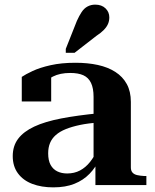

<svg xmlns="http://www.w3.org/2000/svg" viewBox="-20 -799 668 829"><path d="M407 -310V-270Q361 -267 325.5 -259.5Q290 -252 264 -241.5Q238 -231 221 -216Q204 -201 196 -181.5Q188 -162 188 -137Q188 -106 198.5 -87Q209 -68 227.5 -59Q246 -50 270 -50Q301 -50 325.5 -63Q350 -76 369 -100Q388 -124 402 -156L409 -112Q394 -77 367 -49Q340 -21 301.5 -5.5Q263 10 210 10Q159 10 119.5 -5Q80 -20 57.5 -50.5Q35 -81 35 -125Q35 -169 58.5 -200Q82 -231 128 -252.5Q174 -274 244 -287.5Q314 -301 407 -310ZM392 0V-97L384 -96V-381Q384 -418 373 -441Q362 -464 340 -474Q318 -484 283 -484Q239 -484 208.5 -468.5Q178 -453 160 -430Q160 -442 162.5 -452Q165 -462 170.5 -469Q176 -476 184 -480Q192 -484 201 -486V-361H74V-467Q90 -478 121 -492.5Q152 -507 198.5 -517.5Q245 -528 306 -528Q359 -528 402.5 -518.5Q446 -509 478 -488.5Q510 -468 527.5 -436Q545 -404 545 -359V-76Q545 -62 552 -54Q559 -46 572 -43Q585 -40 603 -39H612V0ZM312 -709Q322 -731 332.5 -747Q343 -763 358 -771Q373 -779 391 -779Q419 -779 435.5 -763Q452 -747 452 -724Q452 -709 446.5 -696Q441 -683 428.5 -670Q416 -657 396 -644L302 -571H264V-588Z"/></svg>

Font: Roboto Serif 120pt Expanded SemiBold
Style: Regular
Weight: 600
Width: 7
Designer: Greg Gazdowicz
Foundry: Commercial Type
Version: Version 1.008